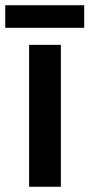

<svg xmlns="http://www.w3.org/2000/svg" viewBox="-37 -712 341 732"><path d="M195 0H74V-541H195ZM284 -692V-606H-17V-692Z"/></svg>

Font: Noto Sans Display Medium
Style: Regular
Weight: 500
Designer: Monotype Design Team
Foundry: Monotype Imaging Inc.
Version: Version 1.900